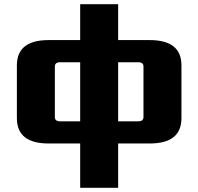

<svg xmlns="http://www.w3.org/2000/svg" viewBox="-20 -680 940 910"><path d="M60 -120V-370Q60 -490 210 -490H360V-660H540V-490H690Q840 -490 840 -370V-120Q840 0 690 0H540V210H360V0H210Q60 0 60 -120ZM240 -125Q240 -105 265 -105H360V-385H265Q240 -385 240 -365ZM540 -105H635Q660 -105 660 -125V-365Q660 -385 635 -385H540Z"/></svg>

Font: Xolonium
Style: Bold
Weight: 700
Designer: Severin Meyer
Version: Version 4.2